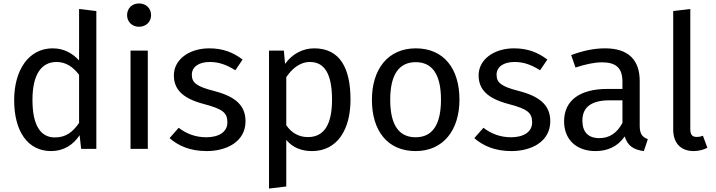

<svg xmlns="http://www.w3.org/2000/svg" viewBox="-20 -862 4144 1112"><path d="M438 -810V-512C401 -552 352 -582 285 -582C146 -582 62 -456 62 -282C62 -105 138 13 276 13C347 13 404 -22 441 -79L450 0H538V-798ZM298 -66C216 -66 168 -134 168 -284C168 -432 221 -503 307 -503C363 -503 403 -474 438 -429V-150C401 -97 362 -66 298 -66Z M785 -842C744 -842 716 -813 716 -774C716 -737 744 -707 785 -707C827 -707 855 -737 855 -774C855 -813 827 -842 785 -842ZM836 -569H736V0H836Z M1192 -582C1074 -582 987 -516 987 -426C987 -346 1035 -293 1159 -260C1269 -231 1297 -210 1297 -153C1297 -99 1249 -67 1175 -67C1113 -67 1060 -87 1015 -122L962 -62C1012 -18 1081 13 1177 13C1292 13 1402 -41 1402 -160C1402 -259 1332 -307 1213 -337C1121 -361 1091 -382 1091 -429C1091 -474 1130 -503 1195 -503C1248 -503 1292 -487 1343 -455L1385 -517C1331 -558 1272 -582 1192 -582Z M1800 -582C1735 -582 1673 -551 1631 -492L1624 -569H1538V230L1638 218V-52C1674 -8 1725 13 1787 13C1934 13 2010 -112 2010 -285C2010 -464 1951 -582 1800 -582ZM1763 -68C1711 -68 1667 -93 1638 -137V-415C1668 -460 1714 -503 1775 -503C1860 -503 1903 -433 1903 -285C1903 -136 1854 -68 1763 -68Z M2388 -582C2226 -582 2134 -460 2134 -284C2134 -104 2225 13 2387 13C2548 13 2641 -109 2641 -285C2641 -465 2550 -582 2388 -582ZM2388 -502C2482 -502 2534 -433 2534 -285C2534 -136 2482 -67 2387 -67C2292 -67 2240 -136 2240 -284C2240 -433 2293 -502 2388 -502Z M2957 -582C2839 -582 2752 -516 2752 -426C2752 -346 2800 -293 2924 -260C3034 -231 3062 -210 3062 -153C3062 -99 3014 -67 2940 -67C2878 -67 2825 -87 2780 -122L2727 -62C2777 -18 2846 13 2942 13C3057 13 3167 -41 3167 -160C3167 -259 3097 -307 2978 -337C2886 -361 2856 -382 2856 -429C2856 -474 2895 -503 2960 -503C3013 -503 3057 -487 3108 -455L3150 -517C3096 -558 3037 -582 2957 -582Z M3685 -133V-393C3685 -512 3622 -582 3485 -582C3421 -582 3358 -569 3288 -543L3313 -471C3371 -490 3424 -501 3466 -501C3545 -501 3585 -471 3585 -389V-347H3498C3339 -347 3247 -281 3247 -159C3247 -57 3315 13 3429 13C3498 13 3558 -13 3598 -72C3615 -16 3652 6 3709 13L3732 -56C3703 -67 3685 -83 3685 -133ZM3451 -62C3387 -62 3353 -97 3353 -164C3353 -242 3406 -281 3511 -281H3585V-150C3553 -91 3510 -62 3451 -62Z M3998 13C4027 13 4055 5 4077 -6L4051 -76C4040 -71 4028 -69 4014 -69C3988 -69 3978 -84 3978 -114V-810L3879 -798V-112C3879 -31 3925 13 3998 13Z"/></svg>

Font: Glow Sans SC Normal Medium
Style: Regular
Weight: 600
Designer: Ryoko NISHIZUKA (kana, bopomofo & ideographs); Paul D. Hunt (Latin, Greek & Cyrillic); Sandoll Communications, Soo-young
Version: Version 0.93